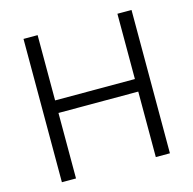

<svg xmlns="http://www.w3.org/2000/svg" viewBox="-107 -837 952 946"><g transform="rotate(-15 369.5 -363.5)"><path d="M166 -729V-396H573V-729H645V2H573V-332H166V2H94V-729Z"/></g></svg>

Font: Sinter Normal
Style: Regular
Weight: 350
Foundry: Adobe & rsms
Version: Version 1.000